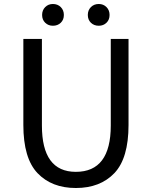

<svg xmlns="http://www.w3.org/2000/svg" viewBox="-20 -929 761 962"><path d="M360 13Q239 13 168 -61.5Q97 -136 97 -303V-734H190V-300Q190 -68 360 -68Q535 -68 535 -300V-734H624V-303Q624 -136 553 -61.5Q482 13 360 13ZM245 -800Q222 -800 206.5 -815Q191 -830 191 -854Q191 -878 206.5 -893.5Q222 -909 245 -909Q269 -909 284.5 -893.5Q300 -878 300 -854Q300 -830 284.5 -815Q269 -800 245 -800ZM475 -800Q451 -800 435.5 -815Q420 -830 420 -854Q420 -878 435.5 -893.5Q451 -909 475 -909Q498 -909 513.5 -893.5Q529 -878 529 -854Q529 -830 513.5 -815Q498 -800 475 -800Z"/></svg>

Font: Noto Sans SC
Style: Regular
Weight: 400
Designer: Ryoko NISHIZUKA  (kana, bopomofo & ideographs); Paul D. Hunt (Latin, Greek & Cyrillic); Sandoll Communications , Soo-you
Foundry: Adobe
Version: Version 2.002;hotconv 1.0.116;makeotfexe 2.5.65601